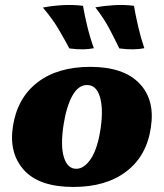

<svg xmlns="http://www.w3.org/2000/svg" viewBox="-20 -732 650 761"><path d="M271 9Q136 9 75.5 -57.5Q15 -124 31 -230Q48 -343 128 -405Q208 -467 338 -467Q469 -467 532 -402Q595 -337 578 -227Q562 -115 481.5 -53Q401 9 271 9ZM282 -63Q314 -63 340.5 -103Q367 -143 379 -224Q390 -301 376 -348Q362 -395 325 -395Q290 -395 266.5 -352Q243 -309 232 -238Q219 -153 233.5 -108Q248 -63 282 -63ZM453 -540Q433 -581 413 -619Q393 -657 358 -703Q392 -709 432 -711.5Q472 -714 511 -709Q517 -673 527.5 -627.5Q538 -582 552 -541Q533 -537 509 -536.5Q485 -536 453 -540ZM255 -540Q233 -581 210.5 -619Q188 -657 150 -702Q185 -709 226.5 -711.5Q268 -714 309 -709Q315 -673 326 -627.5Q337 -582 352 -541Q333 -537 310 -536.5Q287 -536 255 -540Z"/></svg>

Font: Vollkorn Black
Style: Italic
Weight: 900
Italic angle: -11°
Designer: Friedrich Althausen
Foundry: Friedrich Althausen
Version: Version 5.000; ttfautohint (v1.8.3)